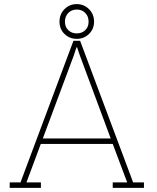

<svg xmlns="http://www.w3.org/2000/svg" viewBox="-20 -908 759 928"><path d="M26.9 0V-26.4H79.1L335 -710.9H367.2L623.5 -26.4H675.8V0H524.9V-26.4H594.7L524.9 -212.4H177.2L107.9 -26.4H177.7V0ZM187 -238.8H515.1L366.2 -639.2L352.5 -679.2H349.6L336.4 -639.2ZM351.1 -720.2Q315.9 -720.2 291.7 -743.9Q267.6 -767.6 267.6 -803.2Q267.6 -839.4 291.7 -863.8Q315.9 -888.2 351.1 -888.2Q385.7 -888.2 410.2 -863.8Q434.6 -839.4 434.6 -803.2Q434.6 -767.6 410.2 -743.9Q385.7 -720.2 351.1 -720.2ZM351.1 -746.6Q376 -746.6 392.1 -762.2Q408.2 -777.8 408.2 -803.2Q408.2 -829.1 392.1 -845.5Q376 -861.8 351.1 -861.8Q326.2 -861.8 310.1 -845.5Q293.9 -829.1 293.9 -803.2Q293.9 -777.8 310.1 -762.2Q326.2 -746.6 351.1 -746.6Z"/></svg>

Font: Roboto Slab LO Thin
Style: Regular
Weight: 250
Designer: Google
Version: Version 2.00;September 28, 2018;FontCreator 11.5.0.2427 64-b